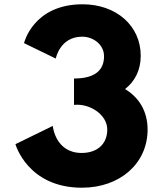

<svg xmlns="http://www.w3.org/2000/svg" viewBox="-20 -860 760 895"><path d="M325 -371C396 -379 480 -327 480 -256C480 -186 430 -147 361 -147C237 -147 226 -273 226 -273L52 -188C52 -188 108 15 362 15C539 15 668 -98 668 -256C668 -343 627 -406 563 -445C608 -480 636 -532 636 -600C636 -740 522 -840 365 -840C134 -840 92 -659 92 -659L240 -587C240 -587 259 -689 363 -689C416 -689 465 -651 465 -598C465 -538 429 -494 325 -494Z"/></svg>

Font: Sztylet
Style: Bd
Weight: 700
Foundry: Cannot Into Space Fonts, PlusOne Fonts
Version: Version 0.12